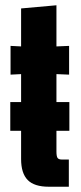

<svg xmlns="http://www.w3.org/2000/svg" viewBox="-20 -708 306 728"><path d="M19 -212V-321H243V-212ZM165 0Q110 0 85 -25.5Q60 -51 60 -105V-427L20 -425V-534L60 -532V-676L194 -688V-532L242 -534V-425L194 -427V-133Q194 -116 198 -109.5Q202 -103 216 -103H241V0Z"/></svg>

Font: Mona Sans Condensed
Style: Bold
Weight: 700
Width: 3
Designer: Deni Anggara
Foundry: GitHub
Version: Version 2.000